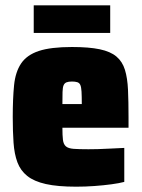

<svg xmlns="http://www.w3.org/2000/svg" viewBox="-20 -695 535 723"><path d="M267 8Q197 8 152.5 -2Q108 -12 82.5 -32.5Q57 -53 45.5 -84Q34 -115 31 -157.5Q28 -200 28 -254Q28 -324 33 -374Q38 -424 59.5 -456Q81 -488 126 -503Q171 -518 251 -518Q315 -518 355.5 -509.5Q396 -501 418.5 -482Q441 -463 450.5 -432Q460 -401 462 -357Q464 -313 464 -254V-214H215Q215 -185 217 -168.5Q219 -152 228 -144Q237 -136 257.5 -134.5Q278 -133 313 -133Q328 -133 349 -133.5Q370 -134 395.5 -135.5Q421 -137 448 -138V-10Q429 -5 399.5 -1Q370 3 335.5 5.5Q301 8 267 8ZM288 -290V-303Q288 -333 287 -350Q286 -367 282.5 -375Q279 -383 271 -385.5Q263 -388 251 -388Q238 -388 230.5 -385Q223 -382 219.5 -374Q216 -366 215.5 -348.5Q215 -331 215 -303H299ZM107 -571V-675H395V-571Z"/></svg>

Font: Saira SemiCondensed Black
Style: Regular
Weight: 900
Width: 4
Designer: Hector Gatti with collaboration of the Omnibus-Type team
Foundry: Omnibus-Type
Version: Version 1.101